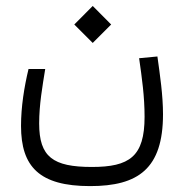

<svg xmlns="http://www.w3.org/2000/svg" viewBox="-20 -464 626 651"><path d="M285.6 167C448.7 167 532.7 107.9 532.7 -76.7C532.7 -140.6 522.5 -209.5 513.7 -272.5L451.7 -266.6C461.4 -198.7 470.2 -136.7 470.2 -67.9C470.2 66.9 418.9 102.1 291.5 102.1C159.2 102.1 112.8 67.9 112.8 -45.4C112.8 -110.4 124 -171.4 133.3 -230H76.7C62 -168.5 51.3 -102.1 51.3 -37.1C51.3 101.1 113.3 167 285.6 167ZM294.4 -318.4 356.9 -380.9 294.4 -443.8 231.9 -380.9Z"/></svg>

Font: Cascadia Mono Light
Style: Regular
Weight: 300
Monospace: yes
Designer: Aaron Bell
Foundry: Saja Typeworks
Version: Version 2404.023